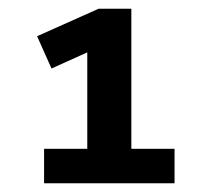

<svg xmlns="http://www.w3.org/2000/svg" viewBox="-20 -710 480 440"><path d="M81 -290V-369H180V-590L98 -553L65 -627L206 -690H281V-369H380V-290Z"/></svg>

Font: Radio Canada SemiBold
Style: Regular
Weight: 600
Designer: Charles Daoud, Etienne Aubert Bonn, Alexandre Saumier Demers, Jacques Le Bailly
Foundry: Radio-Canada
Version: Version 2.104; ttfautohint (v1.8.4.7-5d5b);gftools[0.9.28.de